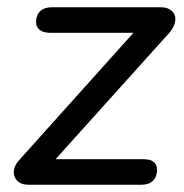

<svg xmlns="http://www.w3.org/2000/svg" viewBox="-20 -507 506 527"><path d="M58 0Q43 0 33.5 -6Q24 -12 20 -22Q16 -32 19 -44Q22 -56 33 -68L367 -440L371 -417H117Q99 -417 89 -425Q79 -433 79 -446Q79 -466 90.5 -476.5Q102 -487 121 -487H422Q437 -487 447 -480.5Q457 -474 460 -464Q463 -454 459 -441Q455 -428 443 -415L110 -45L106 -70H374Q411 -70 411 -41Q411 -22 400 -11Q389 0 369 0Z"/></svg>

Font: Nunito ExtraLight Medium
Style: Italic
Weight: 500
Italic angle: -9°
Version: Version 3.602